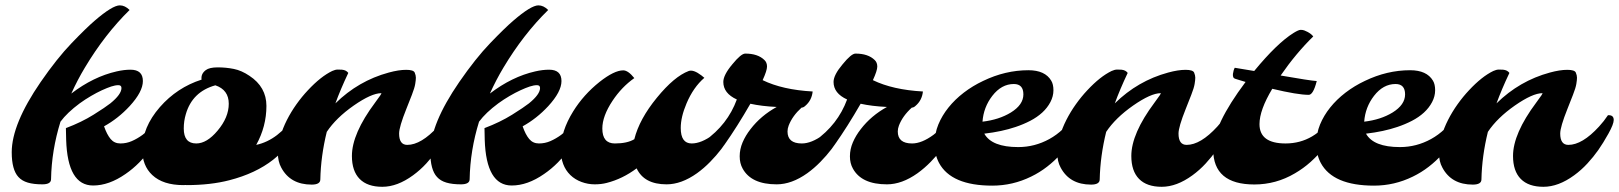

<svg xmlns="http://www.w3.org/2000/svg" viewBox="-20 -698 6130 727"><path d="M173.3 -19.5Q173.3 0 140.4 0Q107.4 0 85.2 -6.6Q63 -13.2 49.8 -27.8Q24.4 -55.2 24.4 -121.6Q24.4 -228 133.8 -387.2Q195.8 -477.1 251.2 -534.7Q306.6 -592.3 337.9 -619.1Q405.8 -677.7 433.6 -677.7Q453.1 -677.7 470.7 -660.2Q377 -568.4 301.3 -441.9Q273.4 -395.5 250 -343.8Q333.5 -407.7 421.9 -427.7Q449.7 -434.1 474.1 -434.1Q521 -434.1 521 -391.1Q521 -350.6 470.7 -295.9Q427.2 -249 374 -219.7Q384.8 -188.5 398.9 -171.6Q413.1 -154.8 435.8 -154.8Q458.5 -154.8 479.2 -163.8Q500 -172.9 520 -187.5Q559.6 -217.3 589.4 -261.7Q611.3 -263.2 611.3 -243.7Q611.3 -228 591.1 -193.1Q570.8 -158.2 551.3 -132.8Q531.7 -107.4 507.3 -82.8Q482.9 -58.1 455.1 -39.1Q392.6 4.4 332.5 4.4Q235.8 4.4 230.5 -168.9Q230 -192.9 229.5 -212.9Q289.1 -235.4 334.2 -263.7Q379.4 -292 397.9 -306.6Q439.9 -340.8 439.9 -364.7Q439.9 -375.5 428.2 -375.5Q416.5 -375.5 400.9 -370.4Q385.3 -365.2 365.7 -356.2Q346.2 -347.2 324.5 -334.5Q302.7 -321.8 281.7 -306.6Q234.4 -271.5 209 -237.3Q175.3 -128.9 173.3 -19.5Z M684.1 2.4 674.3 2.9Q597.2 2.9 556.6 -35.2Q518.6 -70.8 518.6 -131.8Q518.6 -215.8 585.4 -292.5Q650.4 -366.7 743.2 -396.5Q740.2 -418.5 759.3 -432.6Q772.9 -442.9 804.4 -442.9Q835.9 -442.9 865.2 -437Q894.5 -431.2 924.3 -411.1Q988.8 -368.7 988.8 -296.9Q988.8 -219.2 950.2 -149.4Q1034.2 -167.5 1097.2 -261.7Q1119.1 -263.2 1119.1 -243.7Q1119.1 -235.8 1114.3 -224.6Q1047.9 -66.9 848.6 -15.6Q777.3 2.9 686.5 2.9ZM675.8 -211.4Q675.8 -154.8 723.1 -154.8Q763.2 -154.8 803.7 -203.1Q846.2 -253.4 846.2 -305.2Q846.2 -357.9 795.4 -375Q708 -350.6 683.6 -265.6Q675.8 -239.7 675.8 -211.4Z M1192.9 -18.6Q1192.9 1 1160.2 1Q1079.1 1 1044.9 -63.5Q1032.2 -86.4 1032.2 -118.2Q1032.2 -149.9 1041.5 -181.4Q1050.8 -212.9 1066.4 -243.7Q1082 -274.4 1102.5 -303.2Q1123 -332 1146 -356.4Q1194.3 -408.2 1237.8 -429.2Q1249.5 -434.6 1259 -434.6Q1268.6 -434.6 1274.9 -434.1Q1291 -432.6 1298.8 -421.9Q1269 -358.9 1250 -306.6Q1336.9 -392.1 1452.1 -423.3Q1489.7 -433.6 1517.8 -433.6Q1545.9 -433.6 1550.3 -423.1Q1554.7 -412.6 1554.7 -403.8Q1554.7 -395 1552.2 -380.1Q1549.8 -365.2 1539.6 -338.9Q1529.3 -312.5 1518.6 -285.6Q1491.2 -217.3 1491.2 -192.4Q1491.2 -149.4 1522 -149.4Q1574.7 -149.4 1638.2 -218.8Q1656.7 -238.8 1671.9 -261.7Q1693.8 -263.2 1693.8 -243.7Q1693.8 -228 1673.8 -192.1Q1653.8 -156.2 1635.5 -130.1Q1617.2 -104 1594.2 -79.1Q1571.3 -54.2 1543.9 -34.2Q1484.4 9.3 1427.7 9.3Q1371.1 9.3 1341.8 -20.5Q1312.5 -50.3 1312.5 -107.4Q1312.5 -191.9 1400.4 -309.6Q1427.2 -345.2 1423.8 -345.2Q1386.7 -345.2 1319.3 -298.3Q1252.4 -251.5 1217.3 -198.7Q1194.8 -107.4 1192.9 -18.6Z M1758.3 -19.5Q1758.3 0 1725.3 0Q1692.4 0 1670.2 -6.6Q1647.9 -13.2 1634.8 -27.8Q1609.4 -55.2 1609.4 -121.6Q1609.4 -228 1718.8 -387.2Q1780.8 -477.1 1836.2 -534.7Q1891.6 -592.3 1922.9 -619.1Q1990.7 -677.7 2018.6 -677.7Q2038.1 -677.7 2055.7 -660.2Q1961.9 -568.4 1886.2 -441.9Q1858.4 -395.5 1835 -343.8Q1918.5 -407.7 2006.8 -427.7Q2034.7 -434.1 2059.1 -434.1Q2106 -434.1 2106 -391.1Q2106 -350.6 2055.7 -295.9Q2012.2 -249 1959 -219.7Q1969.7 -188.5 1983.9 -171.6Q1998 -154.8 2020.8 -154.8Q2043.5 -154.8 2064.2 -163.8Q2085 -172.9 2105 -187.5Q2144.5 -217.3 2174.3 -261.7Q2196.3 -263.2 2196.3 -243.7Q2196.3 -228 2176 -193.1Q2155.8 -158.2 2136.2 -132.8Q2116.7 -107.4 2092.3 -82.8Q2067.9 -58.1 2040 -39.1Q1977.5 4.4 1917.5 4.4Q1820.8 4.4 1815.4 -168.9Q1814.9 -192.9 1814.5 -212.9Q1874 -235.4 1919.2 -263.7Q1964.4 -292 1982.9 -306.6Q2024.9 -340.8 2024.9 -364.7Q2024.9 -375.5 2013.2 -375.5Q2001.5 -375.5 1985.8 -370.4Q1970.2 -365.2 1950.7 -356.2Q1931.2 -347.2 1909.4 -334.5Q1887.7 -321.8 1866.7 -306.6Q1819.3 -271.5 1793.9 -237.3Q1760.3 -128.9 1758.3 -19.5Z M2557.6 -213.4Q2557.6 -154.8 2599.1 -154.8Q2635.3 -154.8 2679.7 -187.5Q2719.2 -217.3 2749 -261.7Q2771 -263.2 2771 -243.7Q2771 -227.1 2750.7 -192.9Q2730.5 -158.7 2711.4 -133.8Q2692.4 -108.9 2668.9 -85Q2645.5 -61 2619.1 -42Q2560.1 0 2503.9 0Q2418.9 0 2390.6 -60.5Q2336.9 -20.5 2277.3 -5.4Q2256.8 0 2231.7 0Q2206.5 0 2181.9 -9Q2157.2 -18.1 2139.6 -35.2Q2103.5 -70.3 2103.5 -131.8Q2103.5 -200.7 2150.4 -276.4Q2189.5 -339.4 2250 -387.7Q2305.7 -431.6 2339.8 -431.6Q2358.4 -431.6 2381.8 -402.3Q2334 -368.7 2299.3 -316.4Q2260.7 -258.3 2260.7 -211.4Q2260.7 -154.8 2308.1 -154.8Q2355 -154.8 2381.8 -170.9Q2400.9 -247.1 2467.3 -328.1Q2533.2 -408.7 2587.9 -429.2Q2605.5 -435.5 2635.7 -412.6Q2643.1 -407.2 2647 -403.3Q2605.5 -367.7 2579.6 -306.6Q2557.6 -254.9 2557.6 -213.4Z M2920.9 -293Q2862.3 -295.9 2821.3 -305.2Q2771 -217.8 2722.7 -149.4Q2716.3 -139.2 2693.8 -144Q2653.8 -152.8 2647.9 -164.6Q2734.9 -225.6 2770 -321.3Q2718.8 -344.7 2718.8 -387.7Q2718.8 -414.1 2753.4 -455.1Q2786.1 -495.1 2801.8 -495.1Q2849.6 -495.1 2874.5 -470.7Q2884.3 -461.4 2884.3 -446Q2884.3 -430.7 2867.7 -394.5Q2942.9 -357.9 3057.1 -351.6Q3053.7 -317.9 3028.8 -296.9Q3022 -290.5 3015.1 -290.5Q2980.5 -259.3 2966.3 -222.7Q2961.9 -210.9 2961.9 -200.2Q2961.9 -154.8 3016.1 -154.8Q3052.7 -154.8 3097.2 -187.5Q3136.7 -217.3 3166.5 -261.7Q3188.5 -263.2 3188.5 -243.7Q3188.5 -227.1 3168.2 -192.9Q3147.9 -158.7 3128.9 -133.8Q3109.9 -108.9 3086.4 -85Q3063 -61 3036.6 -42Q2977.5 0 2920.9 0Q2824.7 0 2792 -59.6Q2780.8 -79.6 2780.8 -106.2Q2780.8 -132.8 2791.7 -158.7Q2802.7 -184.6 2821.8 -209Q2860.8 -259.8 2920.9 -293Z M3338.4 -293Q3279.8 -295.9 3238.8 -305.2Q3188.5 -217.8 3140.1 -149.4Q3133.8 -139.2 3111.3 -144Q3071.3 -152.8 3065.4 -164.6Q3152.3 -225.6 3187.5 -321.3Q3136.2 -344.7 3136.2 -387.7Q3136.2 -414.1 3170.9 -455.1Q3203.6 -495.1 3219.2 -495.1Q3267.1 -495.1 3292 -470.7Q3301.8 -461.4 3301.8 -446Q3301.8 -430.7 3285.2 -394.5Q3360.4 -357.9 3474.6 -351.6Q3471.2 -317.9 3446.3 -296.9Q3439.5 -290.5 3432.6 -290.5Q3397.9 -259.3 3383.8 -222.7Q3379.4 -210.9 3379.4 -200.2Q3379.4 -154.8 3433.6 -154.8Q3470.2 -154.8 3514.6 -187.5Q3554.2 -217.3 3584 -261.7Q3606 -263.2 3606 -243.7Q3606 -227.1 3585.7 -192.9Q3565.4 -158.7 3546.4 -133.8Q3527.3 -108.9 3503.9 -85Q3480.5 -61 3454.1 -42Q3395 0 3338.4 0Q3242.2 0 3209.5 -59.6Q3198.2 -79.6 3198.2 -106.2Q3198.2 -132.8 3209.2 -158.7Q3220.2 -184.6 3239.3 -209Q3278.3 -259.8 3338.4 -293Z M3707 -191.9Q3735.4 -141.1 3835.4 -141.1Q3897.9 -141.1 3953.4 -171.6Q4008.8 -202.1 4048.3 -261.7Q4070.3 -263.2 4070.3 -243.7Q4070.3 -221.7 4044.2 -180.4Q4018.1 -139.2 3995.4 -113.8Q3972.7 -88.4 3944.6 -66.7Q3916.5 -44.9 3884.3 -29.3Q3814.5 4.9 3737.3 4.9Q3582 4.9 3535.6 -81.1Q3519 -112.3 3519 -152.6Q3519 -192.9 3533 -226.6Q3546.9 -260.3 3571.3 -290.8Q3595.7 -321.3 3629.4 -347.2Q3663.1 -373 3702.6 -391.6Q3786.6 -432.1 3874 -432.1Q3937 -432.1 3960.4 -392.6Q3968.8 -378.9 3968.8 -356.2Q3968.8 -333.5 3957.3 -311.5Q3945.8 -289.6 3926.3 -271.7Q3906.7 -253.9 3880.9 -240.5Q3855 -227.1 3825.7 -217.3Q3773.9 -199.7 3707 -191.9ZM3700.2 -237.3Q3762.7 -244.6 3807.6 -272Q3855 -301.3 3855 -340.6Q3855 -379.9 3818.8 -379.9Q3772 -379.9 3737.3 -335Q3704.1 -292 3700.2 -237.3Z M4144 -18.6Q4144 1 4111.3 1Q4030.3 1 3996.1 -63.5Q3983.4 -86.4 3983.4 -118.2Q3983.4 -149.9 3992.7 -181.4Q4002 -212.9 4017.6 -243.7Q4033.2 -274.4 4053.7 -303.2Q4074.2 -332 4097.2 -356.4Q4145.5 -408.2 4189 -429.2Q4200.7 -434.6 4210.2 -434.6Q4219.7 -434.6 4226.1 -434.1Q4242.2 -432.6 4250 -421.9Q4220.2 -358.9 4201.2 -306.6Q4288.1 -392.1 4403.3 -423.3Q4440.9 -433.6 4469 -433.6Q4497.1 -433.6 4501.5 -423.1Q4505.9 -412.6 4505.9 -403.8Q4505.9 -395 4503.4 -380.1Q4501 -365.2 4490.7 -338.9Q4480.5 -312.5 4469.7 -285.6Q4442.4 -217.3 4442.4 -192.4Q4442.4 -149.4 4473.1 -149.4Q4525.9 -149.4 4589.4 -218.8Q4607.9 -238.8 4623 -261.7Q4645 -263.2 4645 -243.7Q4645 -228 4625 -192.1Q4605 -156.2 4586.7 -130.1Q4568.4 -104 4545.4 -79.1Q4522.5 -54.2 4495.1 -34.2Q4435.5 9.3 4378.9 9.3Q4322.3 9.3 4293 -20.5Q4263.7 -50.3 4263.7 -107.4Q4263.7 -191.9 4351.6 -309.6Q4378.4 -345.2 4375 -345.2Q4337.9 -345.2 4270.5 -298.3Q4203.6 -251.5 4168.5 -198.7Q4146 -107.4 4144 -18.6Z M4729.5 0.5Q4573.7 0.5 4573.7 -131.8Q4573.7 -224.1 4696.3 -387.7Q4684.1 -391.6 4673.8 -394.5Q4663.6 -397.5 4657.2 -399.7Q4650.9 -401.9 4649.4 -406.7Q4647.9 -411.6 4648.4 -418Q4650.4 -432.6 4655.3 -441.4L4729 -429.2Q4815.4 -534.2 4877.9 -573.2Q4897 -585 4904.8 -585Q4912.6 -585 4918.7 -582.8Q4924.8 -580.6 4931.2 -577.1Q4944.8 -569.8 4952.6 -560.1Q4886.7 -495.6 4829.1 -412.1Q4940.9 -392.6 4965.8 -391.1Q4952.6 -338.9 4935.5 -338.9Q4893.6 -338.9 4797.4 -361.8Q4749 -281.2 4749 -228Q4749 -154.8 4847.7 -154.8Q4958 -154.8 5029.3 -261.7Q5051.3 -263.2 5051.3 -243.7Q5051.3 -226.6 5030.8 -192.6Q5010.3 -158.7 4989.7 -133.8Q4969.2 -108.9 4942.4 -84.7Q4915.5 -60.5 4882.8 -41.5Q4811.5 0.5 4729.5 0.5Z M5152.3 -191.9Q5180.7 -141.1 5280.8 -141.1Q5343.3 -141.1 5398.7 -171.6Q5454.1 -202.1 5493.7 -261.7Q5515.6 -263.2 5515.6 -243.7Q5515.6 -221.7 5489.5 -180.4Q5463.4 -139.2 5440.7 -113.8Q5418 -88.4 5389.9 -66.7Q5361.8 -44.9 5329.6 -29.3Q5259.8 4.9 5182.6 4.9Q5027.3 4.9 4981 -81.1Q4964.4 -112.3 4964.4 -152.6Q4964.4 -192.9 4978.3 -226.6Q4992.2 -260.3 5016.6 -290.8Q5041 -321.3 5074.7 -347.2Q5108.4 -373 5147.9 -391.6Q5231.9 -432.1 5319.3 -432.1Q5382.3 -432.1 5405.8 -392.6Q5414.1 -378.9 5414.1 -356.2Q5414.1 -333.5 5402.6 -311.5Q5391.1 -289.6 5371.6 -271.7Q5352.1 -253.9 5326.2 -240.5Q5300.3 -227.1 5271 -217.3Q5219.2 -199.7 5152.3 -191.9ZM5145.5 -237.3Q5208 -244.6 5252.9 -272Q5300.3 -301.3 5300.3 -340.6Q5300.3 -379.9 5264.2 -379.9Q5217.3 -379.9 5182.6 -335Q5149.4 -292 5145.5 -237.3Z M5589.4 -18.6Q5589.4 1 5556.6 1Q5475.6 1 5441.4 -63.5Q5428.7 -86.4 5428.7 -118.2Q5428.7 -149.9 5438 -181.4Q5447.3 -212.9 5462.9 -243.7Q5478.5 -274.4 5499 -303.2Q5519.5 -332 5542.5 -356.4Q5590.8 -408.2 5634.3 -429.2Q5646 -434.6 5655.5 -434.6Q5665 -434.6 5671.4 -434.1Q5687.5 -432.6 5695.3 -421.9Q5665.5 -358.9 5646.5 -306.6Q5733.4 -392.1 5848.6 -423.3Q5886.2 -433.6 5914.3 -433.6Q5942.4 -433.6 5946.8 -423.1Q5951.2 -412.6 5951.2 -403.8Q5951.2 -395 5948.7 -380.1Q5946.3 -365.2 5936 -338.9Q5925.8 -312.5 5915 -285.6Q5887.7 -217.3 5887.7 -192.4Q5887.7 -149.4 5918.5 -149.4Q5971.2 -149.4 6034.7 -218.8Q6053.2 -238.8 6068.4 -261.7Q6090.3 -263.2 6090.3 -243.7Q6090.3 -228 6070.3 -192.1Q6050.3 -156.2 6032 -130.1Q6013.7 -104 5990.7 -79.1Q5967.8 -54.2 5940.4 -34.2Q5880.9 9.3 5824.2 9.3Q5767.6 9.3 5738.3 -20.5Q5709 -50.3 5709 -107.4Q5709 -191.9 5796.9 -309.6Q5823.7 -345.2 5820.3 -345.2Q5783.2 -345.2 5715.8 -298.3Q5648.9 -251.5 5613.8 -198.7Q5591.3 -107.4 5589.4 -18.6Z"/></svg>

Font: Molle
Style: Regular
Weight: 400
Italic angle: -22°
Designer: Elena Albertoni
Foundry: Elena Albertoni
Version: Version 1.001; ttfautohint (v0.92) -l 12 -r 12 -G 200 -x 10 